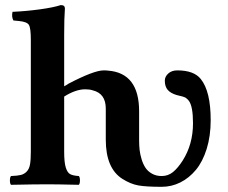

<svg xmlns="http://www.w3.org/2000/svg" viewBox="-20 -718 888 748"><path d="M392.1 -173.8V-294.9Q392.1 -354 340.8 -366.2Q329.1 -370.1 312 -370.1Q274.9 -370.1 230 -341.8V-292V-127Q230 -85.9 236.1 -65.9Q242.2 -45.9 252.9 -39.8Q263.7 -33.7 287.1 -32.2Q291.5 -27.8 291.5 -15.1Q291.5 -2.4 287.1 2Q201.2 0 165 0Q116.7 0 22.9 2Q18.6 -2.4 18.6 -15.1Q18.6 -27.8 22.9 -32.2Q48.3 -33.2 61.3 -36.4Q74.2 -39.6 84 -49.6Q93.8 -59.6 96.9 -77.4Q100.1 -95.2 100.1 -127V-563Q100.1 -608.9 92.5 -621.1Q85 -633.3 53.2 -636.2Q50.3 -636.7 43 -637.2Q35.6 -637.7 32.2 -638.2Q24.4 -652.8 28.8 -671.9Q82 -674.3 135.5 -681.6Q189 -689 216.8 -698.2Q232.9 -698.2 232.9 -685.1Q230 -647.9 230 -583V-398.9V-381.8Q241.2 -387.7 247.1 -392.1Q346.2 -443.8 383.8 -443.8Q395 -443.8 400.9 -442.9Q522 -433.6 522 -284.2V-170.9Q522 -151.4 523.9 -134Q525.9 -116.7 531.7 -97.4Q537.6 -78.1 546.9 -64.2Q556.2 -50.3 572.3 -41.3Q588.4 -32.2 609.9 -32.2Q634.8 -32.2 653.8 -47.6Q672.9 -63 691.9 -92.8Q731.9 -156.2 731.9 -237.8Q731.9 -303.7 715.8 -325.2Q713.4 -328.6 710.2 -331.5Q707 -334.5 704.3 -336.4Q701.7 -338.4 697.5 -339.8Q693.4 -341.3 691.2 -342Q689 -342.8 684.1 -343.8Q679.2 -344.7 678.2 -345.2Q676.8 -345.7 667 -348.1Q644.5 -355 633.3 -367.9Q622.1 -380.9 622.1 -403.8Q622.1 -419.4 635.5 -431.6Q648.9 -443.8 670.9 -443.8Q735.4 -443.8 762.2 -410.2Q800.8 -362.3 800.8 -250Q800.8 -188 785.2 -137.9Q769.5 -87.9 743.2 -56.2Q716.8 -24.4 682.6 -7.3Q648.4 9.8 609.9 9.8Q549.3 9.8 519 4.4Q488.8 -1 457 -21Q392.1 -62 392.1 -173.8Z"/></svg>

Font: Common Serif
Style: Bold
Weight: 700
Designer: Philipp H. Poll, Khaled Hosny
Foundry: Stefan Peev, Context Ltd.
Version: Version 1.026